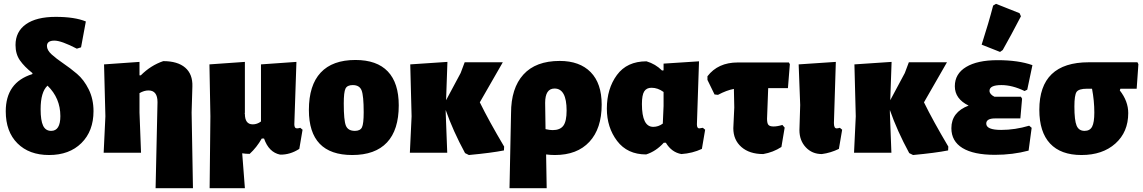

<svg xmlns="http://www.w3.org/2000/svg" viewBox="-20 -797 5967 1002"><path d="M236 12Q132 12 71 -49Q10 -110 10 -216Q10 -367 148 -410L150 -415Q107 -449 84 -482Q61 -515 61 -562Q61 -632 115.5 -670.5Q170 -709 271 -709Q370 -709 428 -685L403 -550L381 -543Q300 -585 264 -585Q225 -585 225 -557Q225 -535 250 -512.5Q275 -490 310.5 -466Q346 -442 382 -411.5Q418 -381 443 -330.5Q468 -280 468 -217Q468 -113 405 -50.5Q342 12 236 12ZM192 -227Q192 -168 205 -141Q218 -114 247 -114Q295 -114 295 -191Q295 -285 228 -350Q192 -317 192 -227Z M708 -474V-404H715Q767 -456 832 -478Q907 -478 946.5 -444Q986 -410 984 -346L980 -210L987 185H792L802 -264Q802 -325 755 -325Q732 -325 708 -311V-210L716 0H521L530 -190L523 -461Z M1074 185 1078 -190 1073 -461 1258 -474V-210L1257 -202L1258 -203Q1258 -148 1299 -148Q1322 -148 1342 -163V-461L1527 -474L1516 -148Q1516 -127 1530 -127Q1537 -127 1547 -130L1559 -120L1542 -20Q1494 11 1442 10Q1383 -2 1358 -74H1346Q1320 -28 1283 6Q1262 6 1244 3L1258 185Z M1835 -484Q1947 -484 2004 -424Q2061 -364 2061 -247Q2061 -119 1999.5 -53.5Q1938 12 1818 12Q1592 12 1592 -223Q1592 -352 1653.5 -418Q1715 -484 1835 -484ZM1821 -353Q1792 -353 1783 -334.5Q1774 -316 1774 -257Q1774 -169 1785 -141.5Q1796 -114 1832 -114Q1860 -114 1869 -132.5Q1878 -151 1878 -211Q1878 -298 1867 -325.5Q1856 -353 1821 -353Z M2119 0 2128 -190 2121 -461 2315 -474 2308 -274 2384 -416 2405 -472H2604L2484 -263Q2531 -167 2611 -32L2610 -12Q2545 1 2427 12L2407 2Q2344 -114 2306 -223V-210L2314 0Z M2639 185 2647 -206Q2647 -337 2711.5 -408Q2776 -479 2901 -479Q3005 -479 3062.5 -420.5Q3120 -362 3120 -251Q3120 -126 3056 -57Q2992 12 2876 12Q2852 12 2830 9L2833 185ZM2825 -260 2827 -123Q2849 -118 2864 -118Q2903 -118 2920 -141Q2937 -164 2937 -220Q2937 -335 2874 -335Q2825 -335 2825 -260Z M3352 9Q3254 9 3200.5 -61.5Q3147 -132 3147 -230Q3147 -334 3199.5 -405.5Q3252 -477 3354 -477Q3401 -463 3435 -429L3443 -430V-465L3628 -477L3617 -148Q3617 -127 3629 -127Q3630 -127 3648 -130L3660 -120L3643 -20Q3594 3 3536 7Q3485 -2 3455 -52H3444Q3403 -7 3352 9ZM3330 -254Q3330 -135 3389 -135Q3416 -135 3439 -152L3443 -244V-317Q3413 -339 3380 -339Q3354 -339 3342 -320Q3330 -301 3330 -254Z M3963 7Q3891 7 3849 -30Q3807 -67 3807 -128L3812 -236L3810 -333Q3772 -326 3727 -302L3709 -304L3672 -380V-399Q3727 -471 3830 -471H4097L4102 -462L4092 -337H3989L3983 -177Q3983 -154 3990 -145.5Q3997 -137 4017 -137Q4037 -137 4063 -145L4075 -131L4058 -30Q4015 -2 3963 7Z M4269 7Q4218 7 4185 -28.5Q4152 -64 4152 -118L4156 -249L4148 -461L4342 -474L4332 -155Q4332 -127 4346 -127Q4353 -127 4363 -130L4375 -120L4358 -20Q4315 1 4269 7Z M4437 0 4446 -190 4439 -461 4633 -474 4626 -274 4702 -416 4723 -472H4922L4802 -263Q4849 -167 4929 -32L4928 -12Q4863 1 4745 12L4725 2Q4662 -114 4624 -223V-210L4632 0Z M5163 -768 5178 -777 5301 -728 5308 -712Q5254 -608 5213 -536L5199 -526L5103 -564Q5140 -679 5163 -768ZM5172 11Q5061 11 5003 -24.5Q4945 -60 4945 -128Q4945 -212 5035 -246Q4963 -281 4963 -347Q4963 -412 5022 -447.5Q5081 -483 5186 -483Q5295 -483 5368 -457L5341 -329L5327 -322Q5263 -353 5206 -353Q5144 -353 5144 -323Q5144 -305 5170 -292H5308L5314 -282L5305 -179H5173Q5127 -179 5127 -152Q5127 -119 5205 -119Q5277 -119 5351 -141L5364 -130L5348 -11Q5265 11 5172 11Z M5624 12Q5516 12 5460 -48Q5404 -108 5404 -224Q5404 -472 5662 -472H5916L5921 -462L5912 -334H5827L5824 -325Q5868 -269 5868 -207Q5868 -108 5801 -48Q5734 12 5624 12ZM5640 -114Q5668 -114 5679.5 -136Q5691 -158 5691 -210Q5691 -271 5679 -334H5653Q5610 -334 5598.5 -317.5Q5587 -301 5587 -241Q5587 -169 5598.5 -141.5Q5610 -114 5640 -114Z"/></svg>

Font: Alegreya Sans Black
Style: Regular
Weight: 900
Designer: Juan Pablo del Peral
Foundry: Huerta Tipografica
Version: Version 2.007